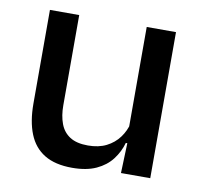

<svg xmlns="http://www.w3.org/2000/svg" viewBox="-62 -555 665 633"><g transform="rotate(10 270.0 -239.0)"><path d="M56 -489H154V-187Q154 -152 163.8 -125.8Q173.5 -99.5 196 -85Q218.5 -70.5 256.5 -70.5Q292.5 -70.5 318.2 -83.5Q344 -96.5 360.5 -118.8Q377 -141 383.5 -168.5L399.5 -100.5H378.5Q370 -70 350.5 -44.5Q331 -19 298.5 -4Q266 11 218 11Q161 11 125.2 -10.8Q89.5 -32.5 72.8 -74.2Q56 -116 56 -176ZM380 -489H478V0H380L384 -114.5L380 -120.5Z"/></g></svg>

Font: Anek Malayalam Medium
Style: Regular
Weight: 500
Designer: Maithili Shingre (Malayalam) & Yesha Goshar (Latin)
Foundry: Ek Type
Version: Version 1.003